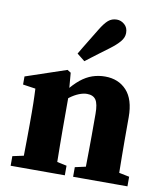

<svg xmlns="http://www.w3.org/2000/svg" viewBox="-86 -847 788 918"><g transform="rotate(10 308.0 -388.0)"><path d="M28 0V-46.6L120.7 -66.6H196.8L291.1 -46.6V0ZM80.4 0Q81.4 -23 81.9 -60.5Q82.4 -98 82.9 -138.5Q83.4 -179 83.4 -210V-267.9Q83.4 -295.9 82.9 -313.9Q82.4 -332 81.9 -347.8Q81.4 -363.7 80.4 -383.7L19.1 -392.7V-432L216.5 -498.6L233.6 -487.9L242.8 -376.9V-374.5V-210Q242.8 -179 243.3 -138.5Q243.8 -98 244.3 -60.5Q244.8 -23 245.8 0ZM331.3 0V-46.6L421.8 -66.6H497.2L595.1 -46.6V0ZM381.6 0Q382.6 -23 383.1 -60Q383.6 -97 384.1 -137.5Q384.6 -178 384.6 -210V-314.8Q384.6 -363.3 371.5 -382.6Q358.3 -401.8 328.5 -401.8Q310.9 -401.8 289.6 -393.4Q268.4 -385 246.5 -368.6Q224.7 -352.2 204.5 -328.6L200.7 -394.9H222.8Q252.8 -433.4 280.7 -456.1Q308.7 -478.7 338.2 -488.7Q367.8 -498.6 399.4 -498.6Q464.4 -498.6 504 -455.8Q543.6 -413 543.6 -326.4V-210Q543.6 -178 544.1 -137.5Q544.6 -97 545.1 -60Q545.6 -23 546.6 0ZM250.1 -583.8Q259.2 -599.3 269.1 -615.9Q279 -632.5 293.3 -655.7Q307.5 -678.8 328.5 -713.5Q348.9 -747.1 365.9 -761.7Q383 -776.4 407.3 -776.4Q427.7 -776.4 444.6 -761.7Q461.6 -747.1 461.6 -720.7Q461.6 -698.7 444.8 -678.7Q428 -658.8 398.5 -636.7Q369.3 -615.1 349.7 -600.3Q330 -585.5 315.7 -574.6Q301.4 -563.7 288.2 -553.5Z"/></g></svg>

Font: Source Serif 4 Variable
Style: Regular
Weight: 400
Designer: Frank Grießhammer
Foundry: Adobe
Version: Version 4.005;hotconv 1.1.0;makeotfexe 2.6.0